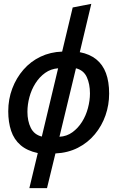

<svg xmlns="http://www.w3.org/2000/svg" viewBox="-20 -796 600 1001"><path d="M133 185 177 2Q121 -10 87 -39.5Q53 -69 38 -114Q23 -159 23 -216Q23 -279 44 -334.5Q65 -390 102.5 -433Q140 -476 191.5 -500.5Q243 -525 304 -527L359 -757L456 -776L396 -524Q448 -514 482 -486.5Q516 -459 532.5 -414.5Q549 -370 549 -308Q549 -249 530 -194.5Q511 -140 474.5 -96Q438 -52 386 -25.5Q334 1 269 4L225 185ZM198 -84 283 -440Q245 -437 215.5 -416Q186 -395 165 -362Q144 -329 133.5 -290Q123 -251 123 -213Q123 -165 140.5 -129.5Q158 -94 198 -84ZM290 -83Q328 -85 357.5 -106.5Q387 -128 407.5 -160.5Q428 -193 438.5 -232.5Q449 -272 449 -309Q449 -358 432.5 -394Q416 -430 376 -440Z"/></svg>

Font: Ubuntu Sans Mono Medium
Style: Italic
Weight: 500
Italic angle: -13.5°
Monospace: yes
Designer: Dalton Maag Ltd
Foundry: Dalton Maag Ltd
Version: Version 1.006